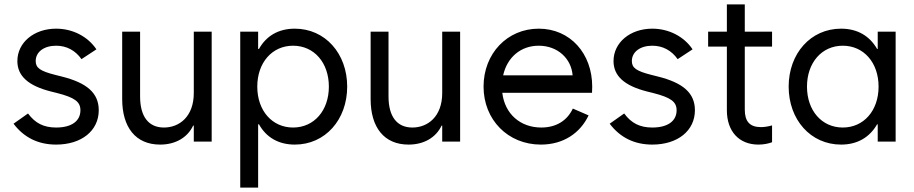

<svg xmlns="http://www.w3.org/2000/svg" viewBox="-20 -649 4190 880"><path d="M237.3 13.7C353.5 13.7 432.6 -49.8 432.6 -143.6C432.6 -221.7 379.9 -269.5 260.7 -298.8L233.4 -305.7C164.1 -323.2 143.6 -337.9 143.6 -369.1C143.6 -411.1 181.6 -439.5 237.3 -439.5C285.2 -439.5 325.2 -418 353.5 -377.9L421.9 -422.9C381.8 -482.4 312.5 -517.6 237.3 -517.6C135.7 -517.6 59.6 -454.1 59.6 -369.1C59.6 -300.8 109.4 -255.9 213.9 -229.5L241.2 -222.7C322.3 -202.1 348.6 -182.6 348.6 -143.6C348.6 -93.8 307.6 -64.5 237.3 -64.5C180.7 -64.5 141.6 -84 108.4 -128.9L42 -82C89.8 -18.6 155.3 13.7 237.3 13.7Z M950.2 -503.9H868.2V-222.7C868.2 -114.3 801.8 -64.5 731.4 -64.5C661.1 -64.5 622.1 -114.3 622.1 -207V-503.9H540V-195.3C540 -65.4 601.6 13.7 713.9 13.7C785.6 13.7 839.8 -19.5 865.2 -73.2H868.2V0H950.2Z M1081.1 210.9H1163.1V-79.1H1167C1200.7 -19 1256.8 13.7 1331.1 13.7C1470.7 13.7 1571.3 -100.6 1571.3 -252C1571.3 -403.3 1470.7 -517.6 1331.1 -517.6C1256.8 -517.6 1200.7 -484.9 1167 -424.8H1163.1V-503.9H1081.1ZM1323.2 -64.5C1227.5 -64.5 1159.2 -141.6 1159.2 -252C1159.2 -362.3 1227.5 -439.5 1323.2 -439.5C1419.9 -439.5 1487.3 -361.3 1487.3 -252C1487.3 -142.6 1419.9 -64.5 1323.2 -64.5Z M2088.9 -503.9H2006.8V-222.7C2006.8 -114.3 1940.4 -64.5 1870.1 -64.5C1799.8 -64.5 1760.7 -114.3 1760.7 -207V-503.9H1678.7V-195.3C1678.7 -65.4 1740.2 13.7 1852.5 13.7C1924.3 13.7 1978.5 -19.5 2003.9 -73.2H2006.8V0H2088.9Z M2459 13.7C2562.5 13.7 2639.2 -39.1 2677.7 -120.1L2605.5 -151.4C2580.1 -97.2 2530.3 -64.5 2460.9 -64.5C2364.7 -64.5 2293.5 -127 2282.2 -223.6H2693.4L2694.3 -252C2694.3 -403.3 2593.8 -517.6 2449.2 -517.6C2304.7 -517.6 2196.3 -403.3 2196.3 -252C2196.3 -100.6 2307.6 13.7 2459 13.7ZM2286.1 -303.7C2304.2 -385.7 2366.2 -439.5 2449.2 -439.5C2536.1 -439.5 2598.6 -380.4 2604.5 -303.7Z M2969.7 13.7C3085.9 13.7 3165 -49.8 3165 -143.6C3165 -221.7 3112.3 -269.5 2993.2 -298.8L2965.8 -305.7C2896.5 -323.2 2876 -337.9 2876 -369.1C2876 -411.1 2914.1 -439.5 2969.7 -439.5C3017.6 -439.5 3057.6 -418 3085.9 -377.9L3154.3 -422.9C3114.3 -482.4 3044.9 -517.6 2969.7 -517.6C2868.2 -517.6 2792 -454.1 2792 -369.1C2792 -300.8 2841.8 -255.9 2946.3 -229.5L2973.6 -222.7C3054.7 -202.1 3081.1 -182.6 3081.1 -143.6C3081.1 -93.8 3040 -64.5 2969.7 -64.5C2913.1 -64.5 2874 -84 2840.8 -128.9L2774.4 -82C2822.3 -18.6 2887.7 13.7 2969.7 13.7Z M3225.6 -435.5H3311.5V-143.6C3311.5 -46.9 3367.2 13.7 3456.1 13.7C3481.4 13.7 3502.9 8.8 3518.6 2.9V-74.2C3501 -69.3 3483.4 -66.4 3467.8 -66.4C3417 -66.4 3393.6 -91.8 3393.6 -146.5V-435.5H3518.6V-503.9H3393.6V-628.9H3311.5V-503.9H3225.6Z M3842.8 -64.5C3746.1 -64.5 3678.7 -142.6 3678.7 -252C3678.7 -361.3 3746.1 -439.5 3842.8 -439.5C3938.5 -439.5 4006.8 -362.3 4006.8 -252C4006.8 -141.6 3938.5 -64.5 3842.8 -64.5ZM4085 0V-503.9H4002.9V-424.8H4000C3965.3 -484.9 3909.2 -517.6 3835 -517.6C3695.3 -517.6 3594.7 -403.3 3594.7 -252C3594.7 -100.6 3695.3 13.7 3835 13.7C3909.2 13.7 3965.3 -19 4000 -79.1H4002.9V0Z"/></svg>

Font: Wanted Sans
Style: Regular
Weight: 400
Designer: Original Design by Kil Hyung-jin and Kang Hanbin, Wanted Lab, Inc; Hangeul from Source Han Sans by Jang Soo-young and Ka
Foundry: Wanted Lab, Inc.
Version: Version 1.001;Glyphs 3.2 (3227)